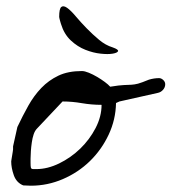

<svg xmlns="http://www.w3.org/2000/svg" viewBox="-20 -589 545 610"><path d="M15.6 -76.2Q15.6 -77.1 16.6 -83Q17.6 -88.9 18.6 -95.2Q19.5 -101.6 20.5 -106.9Q21.5 -112.3 21.5 -114.3V-118.2V-124L35.2 -185.5Q51.8 -220.7 69.8 -252.9Q87.9 -285.2 111.3 -309.6Q134.8 -334 165.5 -348.6Q196.3 -363.3 240.2 -363.3Q249 -363.3 262.2 -357.9Q275.4 -352.5 288.6 -344.7Q301.8 -336.9 313 -328.6Q324.2 -320.3 330.1 -313.5Q360.4 -318.4 374 -318.8Q387.7 -319.3 397.5 -319.8Q407.2 -320.3 418.5 -323.2Q429.7 -326.2 453.1 -335.9Q469.7 -340.8 485.4 -340.8Q492.2 -340.8 498.5 -335Q504.9 -329.1 504.9 -321.3Q504.9 -311.5 498 -303.7Q491.2 -295.9 481.4 -293.9L359.4 -266.6L348.6 -261.7Q347.7 -209 325.2 -161.1Q302.7 -113.3 265.6 -77.1Q228.5 -41 179.7 -20Q130.9 1 78.1 1Q74.2 1 65.4 0.5Q56.6 0 53.7 0Q32.2 -8.8 23.9 -32.2Q15.6 -55.7 15.6 -76.2ZM78.1 -56.6Q79.1 -51.8 85.9 -51.8Q92.8 -51.8 95.7 -51.8Q130.9 -51.8 168 -69.8Q205.1 -87.9 234.9 -116.7Q264.6 -145.5 283.7 -182.1Q302.7 -218.8 302.7 -255.9Q271.5 -255.9 240.2 -261.2Q209 -266.6 179.7 -266.6H178.7L97.7 -180.7Q90.8 -173.8 86.9 -162.1Q83 -150.4 81.1 -136.7Q79.1 -123 78.1 -109.4Q77.1 -95.7 77.1 -85Q77.1 -82 77.1 -71.3Q77.1 -60.5 78.1 -56.6ZM168 -535.2Q168 -561.5 174.8 -566.9Q181.6 -572.3 193.4 -564Q205.1 -555.7 220.7 -537.1Q236.3 -518.6 255.4 -499Q274.4 -479.5 294.9 -462.4Q315.4 -445.3 337.9 -438.5Q357.4 -431.6 355 -426.3Q352.5 -420.9 337.9 -418.5Q323.2 -416 299.8 -418.5Q276.4 -420.9 251.5 -430.7Q226.6 -440.4 205.1 -460.4Q183.6 -480.5 173.8 -512.7Q173.8 -512.7 172.9 -515.6Q171.9 -518.6 170.9 -522.5Q169.9 -526.4 168.9 -530.3Q168 -534.2 168 -535.2Z"/></svg>

Font: Cedarville Cursive
Style: Regular
Weight: 400
Designer: Kimberly Geswein
Foundry: Kimberly Geswein
Version: Version 1.001 2010